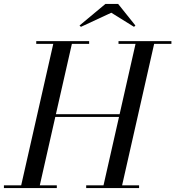

<svg xmlns="http://www.w3.org/2000/svg" viewBox="-60 -960 895 980"><path d="M508.1 -895 353 -823 345.9 -829.8 478 -939.9H543L631.1 -829.8L624 -823ZM-40 -13.9H48.1L211.9 -736.1H125V-750H395V-736.1H306.9L225.3 -377H550.5L631.8 -736.1H544.9V-750H814.9V-736.1H726.8L563.2 -13.9H649.9V0H379.9V-13.9H468.3L547.4 -363H222.2L143.1 -13.9H230V0H-40Z"/></svg>

Font: Bodoni* 16
Style: Italic
Weight: 400
Italic angle: -13°
Version: Version 2.000